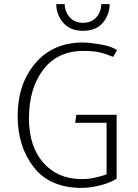

<svg xmlns="http://www.w3.org/2000/svg" viewBox="-20 -901 670 935"><path d="M514 -881Q514 -831 481.5 -791Q449 -751 384 -751Q321 -751 287.5 -791Q254 -831 254 -881H295Q295 -846 318.5 -818Q342 -790 384 -790Q426 -790 449.5 -817Q473 -844 473 -881ZM352 -342H548V-31Q520 -12 470.5 1Q421 14 378 14Q223 14 144.5 -86.5Q66 -187 66 -336Q66 -492 152 -593Q238 -694 384 -694Q415 -694 468.5 -685Q522 -676 550 -657L531 -624Q500 -637 469.5 -645Q439 -653 386 -653Q260 -653 190.5 -561.5Q121 -470 121 -325Q121 -188 191 -108.5Q261 -29 377 -29Q413 -29 443.5 -36Q474 -43 499 -52V-303H346Z"/></svg>

Font: Palanquin Thin
Style: Regular
Weight: 250
Designer: Pria Ravichandran
Version: Version 1.001